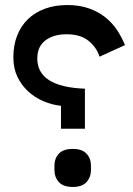

<svg xmlns="http://www.w3.org/2000/svg" viewBox="-20 -730 527 762"><path d="M222 -219V-310Q186 -314 152 -328.5Q118 -343 91.5 -367.5Q65 -392 49 -425.5Q33 -459 33 -503Q33 -550 48 -588.5Q63 -627 91 -654Q119 -681 158.5 -695.5Q198 -710 247 -710Q296 -710 333.5 -696.5Q371 -683 398.5 -661Q426 -639 445 -610Q464 -581 476 -551L375 -505Q364 -541 332 -567.5Q300 -594 244 -594Q192 -594 160 -569.5Q128 -545 128 -498Q128 -385 317 -378V-219ZM269 12Q231 12 213.5 -7.5Q196 -27 196 -56V-72Q196 -101 213.5 -120Q231 -139 269 -139Q306 -139 323.5 -120Q341 -101 341 -72V-56Q341 -27 323.5 -7.5Q306 12 269 12Z"/></svg>

Font: IBM Plex Arabic Medium
Style: Regular
Weight: 500
Designer: Mike Abbink, Paul van der Laan, Pieter van Rosmalen, Wael Morcos, Khajak Apelian
Foundry: Bold Monday
Version: Version 1.0